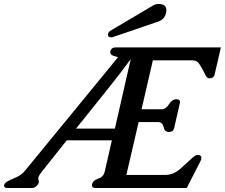

<svg xmlns="http://www.w3.org/2000/svg" viewBox="-65 -933 1128 963"><path d="M510.3 -750.5Q499.5 -745.6 494.1 -745.6Q473.1 -745.6 477.1 -763.7Q478.5 -770.5 486.3 -777.3L700.7 -904.3Q714.8 -913.1 730 -913.1Q769.5 -913.1 769.5 -882.3Q769.5 -875.5 767.6 -867.2Q760.3 -835.4 728 -824.7Q512.7 -750.5 510.3 -750.5ZM511.2 -288.1 590.8 -637.2Q542.5 -569.3 453.6 -459Q364.7 -348.6 316.4 -288.1ZM568.8 -55.7H765.6Q804.7 -55.7 841.8 -88.4Q878.4 -121.1 898.9 -140.6Q915 -155.8 926.8 -155.8Q945.3 -155.8 945.3 -142.1Q945.3 -139.2 944.3 -135.7Q942.9 -128.4 939.9 -123.5L871.6 9.8H413.1Q396 9.8 396 -3.9Q396 -6.8 397 -10.3Q401.4 -28.3 427.7 -37.1Q454.1 -45.9 460 -71.3L496.1 -229H269.5Q240.7 -193.4 208 -151.4Q174.8 -109.4 141.6 -67.9Q136.2 -61 130.9 -51.8Q128.4 -47.4 127.4 -43Q127 -41 127.4 -39.6Q126.5 -34.2 127.9 -30.3Q129.4 -26.4 129.9 -22.5Q129.9 -18.6 129.4 -16.1Q128.9 -14.2 125.5 -8.3Q111.8 9.8 96.7 9.8H-28.8Q-42.5 9.8 -45.4 -1L-43.9 -5.4Q-43 -9.3 -39.6 -14.6Q-31.2 -22.5 -12.2 -31.2Q-3.4 -35.2 5.9 -39.1Q15.6 -43 25.9 -48.3Q45.4 -59.6 59.1 -75.2L526.9 -646Q521.5 -647.5 503.4 -653.3Q485.4 -659.2 488.3 -675.3Q492.7 -695.3 515.6 -695.3H1043L1011.7 -560.1Q1007.3 -540 984.4 -540Q972.2 -540 961.4 -564.5Q945.3 -597.7 933.1 -614.3Q921.9 -630.4 899.9 -630.4Q899.4 -630.4 898.4 -630.4H701.7L645 -384.8H744.6Q767.1 -384.8 782.7 -410.2Q797.9 -435.1 818.8 -435.1Q819.3 -435.1 819.8 -435.1Q837.9 -435.1 837.9 -421.4Q837.9 -418.5 836.9 -415L808.6 -291Q804.2 -271 781.7 -271Q760.7 -271 755.4 -295.9Q750 -320.8 727.1 -320.8H630.4Z"/></svg>

Font: Caudex
Style: Bold
Weight: 700
Italic angle: -13°
Version: Version 1.04